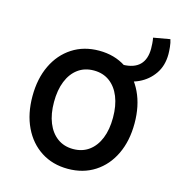

<svg xmlns="http://www.w3.org/2000/svg" viewBox="-101 -745 779 841"><g transform="rotate(15 289.0 -324.5)"><path d="M281.2 7.8Q211.9 7.8 159.7 -25.9Q107.4 -59.6 78.6 -119.9Q49.8 -180.2 49.8 -259.8Q49.8 -339.4 78.6 -399.7Q107.4 -460 159.7 -493.9Q211.9 -527.8 281.2 -527.8Q350.6 -527.8 402.8 -493.9Q455.1 -460 483.9 -399.7Q512.7 -339.4 512.7 -259.8Q512.7 -180.2 483.9 -119.9Q455.1 -59.6 402.8 -25.9Q350.6 7.8 281.2 7.8ZM281.2 -82Q322.8 -82 352.8 -104Q382.8 -126 398.9 -165.8Q415 -205.6 415 -259.8Q415 -314 398.9 -354Q382.8 -394 352.8 -416Q322.8 -438 281.2 -438Q239.7 -438 209.7 -416Q179.7 -394 163.6 -354Q147.5 -314 147.5 -259.8Q147.5 -205.6 163.6 -165.8Q179.7 -126 209.7 -104Q239.7 -82 281.2 -82ZM398.4 -428.7 396.5 -495.1Q447.3 -496.1 472.7 -521.5Q498 -546.9 498 -595.2Q498 -603.5 497.1 -618.2Q496.1 -632.8 493.7 -644L568.8 -657.2Q573.7 -643.1 575.7 -623.5Q577.6 -604 577.6 -591.3Q577.6 -539.1 552 -502Q526.4 -464.8 485.4 -445.6Q444.3 -426.3 398.4 -428.7Z"/></g></svg>

Font: Reddit Mono Medium
Style: Regular
Weight: 500
Monospace: yes
Designer: Stephen Hutchings
Foundry: Reddit
Version: Version 1.014